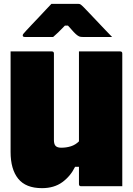

<svg xmlns="http://www.w3.org/2000/svg" viewBox="-20 -967 690 997"><path d="M198 10Q114 10 74.5 -39Q35 -88 35 -178V-700H249Q260 -700 260 -689V-240Q260 -218 269 -209Q278 -200 298 -200Q325 -200 348.5 -207.5Q372 -215 390 -233V-700H604Q615 -700 615 -689V0H401Q390 0 390 -11V-101H370Q346 -52 303.5 -21Q261 10 198 10ZM247 -947H386Q394 -947 399 -943.5Q404 -940 416 -928Q423 -921 440 -903Q457 -885 478.5 -862.5Q500 -840 522 -816.5Q544 -793 562 -775H410Q399 -775 393.5 -777Q388 -779 381 -784Q374 -789 363 -800.5Q352 -812 333 -834H317Q296 -812 282.5 -799Q269 -786 256 -775H109Q98 -775 98 -783Q98 -787 101 -791Q104 -795 116 -808Q127 -820 145 -839Q163 -858 183 -879Q203 -900 220 -918.5Q237 -937 247 -947Z"/></svg>

Font: Recursive Sn Lnr St XBk
Style: Regular
Weight: 1000
Version: Version 1.079;hotconv 1.0.112;makeotfexe 2.5.65598; ttfautoh